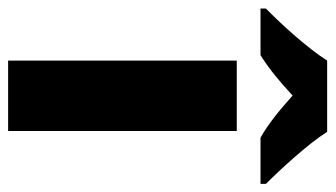

<svg xmlns="http://www.w3.org/2000/svg" viewBox="-246 -614 806 461"><g transform="rotate(90 156.5 -383.0)"><path d="M242 -766H71C42 -720 -16 -656 -54 -619V-606H58C93 -628 120 -651 155 -683C191 -651 221 -626 256 -606H367V-619C332 -654 271 -720 242 -766ZM240 0V-549H71V0Z"/></g></svg>

Font: Noto Sans Lao ExtraBold
Style: Regular
Weight: 800
Designer: Monotype Design Team
Foundry: Monotype Imaging Inc.
Version: Version 2.003